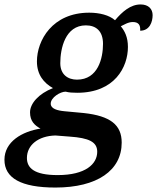

<svg xmlns="http://www.w3.org/2000/svg" viewBox="-66 -603 706 863"><path d="M183 240C371 240 481 163 481 38C481 -41 431 -82 310 -95L224 -103C192 -106 162 -114 162 -137C162 -165 205 -191 229 -191C244 -187 261 -186 281 -186C450 -186 509 -302 509 -392C509 -437 494 -464 477 -485C491 -491 509 -504 531 -504C557 -504 566 -490 564 -465C607 -465 620 -505 620 -535C620 -562 602 -583 566 -583C521 -583 484 -551 451 -512C425 -535 381 -546 335 -546C169 -546 100 -421 100 -327C100 -267 131 -230 172 -207C108 -182 69 -138 69 -98C69 -59 89 -40 116 -25C33 -12 -46 34 -46 115C-46 197 28 240 183 240ZM280 -245C239 -245 205 -268 205 -319C205 -385 227 -489 320 -489C367 -489 397 -462 397 -406C397 -342 375 -245 280 -245ZM193 184C86 184 55 151 55 107C55 49 106 8 183 6L247 11C334 17 371 35 371 79C371 134 319 184 193 184Z"/></svg>

Font: Noto Serif Semi
Style: Italic
Weight: 600
Italic angle: -12°
Designer: Monotype Design Team
Foundry: Monotype Imaging Inc.
Version: Version 1.901